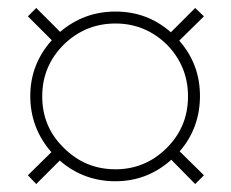

<svg xmlns="http://www.w3.org/2000/svg" viewBox="-20 -594 581 482"><path d="M470 -132C470 -132 492 -154 492 -154C492 -154 431 -214 431 -214C431 -214 431 -214 431 -214C465 -253 482 -300 482 -353C482 -406 465 -452 430 -492C430 -492 492 -553 492 -553C492 -553 470 -574 470 -574C470 -574 409 -513 409 -513C409 -513 409 -513 409 -513C369 -548 323 -565 270 -565C217 -565 171 -548 131 -514C131 -514 71 -574 71 -574C71 -574 50 -553 50 -553C50 -553 110 -493 110 -493C110 -493 110 -493 110 -493C74 -453 56 -406 56 -353C56 -299 74 -252 109 -212C109 -212 50 -154 50 -154C50 -154 71 -132 71 -132C71 -132 130 -191 130 -191C130 -191 130 -191 130 -191C170 -156 217 -139 270 -139C323 -139 370 -157 410 -193C410 -193 470 -132 470 -132ZM140 -223C104 -258 86 -301 86 -352C86 -403 104 -446 140 -482C176 -517 219 -535 270 -535C320 -535 363 -517 399 -482C434 -446 452 -403 452 -352C452 -301 434 -258 399 -223C363 -187 320 -169 270 -169C219 -169 176 -187 140 -223Z"/></svg>

Font: Cinzel Utterance
Style: Regular
Weight: 500
Designer: Natanael Gama
Foundry: ""
Version: ""